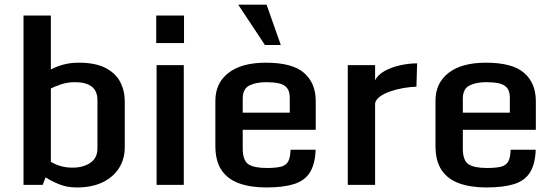

<svg xmlns="http://www.w3.org/2000/svg" viewBox="-20 -806 2413 837"><path d="M314.9 11.2Q271 11.2 236.6 -3.2Q202.1 -17.6 178.7 -32.7L166 0H82.5V-738.3H201.7V-502.9Q225.6 -516.1 256.3 -524.4Q287.1 -532.7 323.2 -532.7Q395.5 -532.7 439.7 -510Q483.9 -487.3 503.9 -449Q523.9 -410.6 523.9 -364.7V-164.6Q523.9 -112.8 498.8 -73.2Q473.6 -33.7 427 -11.2Q380.4 11.2 314.9 11.2ZM295.9 -75.2Q342.8 -75.2 373.8 -96.2Q404.8 -117.2 404.8 -159.2V-368.7Q404.8 -410.2 379.2 -429Q353.5 -447.8 307.1 -447.8Q272.5 -447.8 243.9 -437.5Q215.3 -427.2 201.7 -420.4V-101.1Q218.3 -89.8 242.7 -82.5Q267.1 -75.2 295.9 -75.2Z M662.6 -522H781.2V0H662.6ZM661.1 -618.2V-738.3H782.2V-618.2Z M918.9 -170.4V-366.7Q918.9 -444.3 976.3 -488.5Q1033.7 -532.7 1138.7 -532.7Q1254.9 -532.7 1305.7 -488Q1356.4 -443.4 1356.4 -365.7V-240.2H1038.1V-159.2Q1038.1 -106.9 1062.5 -90.3Q1086.9 -73.7 1142.6 -73.7Q1182.6 -73.7 1204.6 -79.3Q1226.6 -85 1236.1 -101.8Q1245.6 -118.7 1246.6 -153.3H1356Q1353.5 -89.8 1330.8 -54Q1308.1 -18.1 1261.2 -3.4Q1214.4 11.2 1141.1 11.2Q1072.8 11.2 1022.7 -6.6Q972.7 -24.4 945.8 -64.2Q918.9 -104 918.9 -170.4ZM1243.2 -314.9V-379.4Q1243.2 -409.7 1230 -424.1Q1216.8 -438.5 1193.8 -443.1Q1170.9 -447.8 1141.1 -447.8Q1096.2 -447.8 1067.1 -433.3Q1038.1 -418.9 1038.1 -375V-314.9ZM1134.8 -609.9 1018.6 -785.6H1142.1L1204.1 -609.9Z M1496.1 -522H1615.2V-456.1Q1626.5 -479.5 1656 -496.1Q1685.5 -512.7 1723.6 -521.2Q1761.7 -529.8 1798.3 -529.8L1795.4 -428.2Q1767.6 -427.2 1737.1 -421.9Q1706.5 -416.5 1679.7 -407Q1652.8 -397.5 1635.3 -384.3Q1617.7 -371.1 1615.2 -355V0H1496.1Z M1878.4 -170.4V-366.7Q1878.4 -444.3 1935.8 -488.5Q1993.2 -532.7 2098.1 -532.7Q2214.4 -532.7 2265.1 -488Q2315.9 -443.4 2315.9 -365.7V-240.2H1997.6V-159.2Q1997.6 -106.9 2022 -90.3Q2046.4 -73.7 2102.1 -73.7Q2142.1 -73.7 2164.1 -79.3Q2186 -85 2195.6 -101.8Q2205.1 -118.7 2206.1 -153.3H2315.4Q2313 -89.8 2290.3 -54Q2267.6 -18.1 2220.7 -3.4Q2173.8 11.2 2100.6 11.2Q2032.2 11.2 1982.2 -6.6Q1932.1 -24.4 1905.3 -64.2Q1878.4 -104 1878.4 -170.4ZM2202.6 -314.9V-379.4Q2202.6 -409.7 2189.5 -424.1Q2176.3 -438.5 2153.3 -443.1Q2130.4 -447.8 2100.6 -447.8Q2055.7 -447.8 2026.6 -433.3Q1997.6 -418.9 1997.6 -375V-314.9Z"/></svg>

Font: Monda SemiBold
Style: Regular
Weight: 600
Designer: Vernon Adams
Foundry: Vernon Adams
Version: Version 2.200